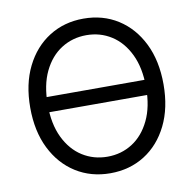

<svg xmlns="http://www.w3.org/2000/svg" viewBox="-82 -821 924 915"><g transform="rotate(-10 379.5 -364.0)"><path d="M629.9 -399.9V-326.7H124V-399.9ZM379.9 10.3Q286.6 10.3 213.6 -35.6Q140.6 -81.5 98.9 -165.5Q57.1 -249.5 57.1 -363.3Q57.1 -477.5 98.9 -561.5Q140.6 -645.5 213.6 -691.7Q286.6 -737.8 379.9 -737.8Q473.6 -737.8 546.4 -691.7Q619.1 -645.5 660.6 -561.5Q702.1 -477.5 702.1 -363.3Q702.1 -249.5 660.6 -165.5Q619.1 -81.5 546.4 -35.6Q473.6 10.3 379.9 10.3ZM379.9 -69.8Q446.8 -69.8 500.5 -104Q554.2 -138.2 585.9 -203.9Q617.7 -269.5 617.7 -363.3Q617.7 -458 585.9 -523.7Q554.2 -589.4 500.5 -623.5Q446.8 -657.7 379.9 -657.7Q313 -657.7 259 -623.5Q205.1 -589.4 173.3 -523.7Q141.6 -458 141.6 -363.3Q141.6 -269.5 173.3 -203.9Q205.1 -138.2 259 -104Q313 -69.8 379.9 -69.8Z"/></g></svg>

Font: V-Inter
Style: Regular-375
Weight: 375
Designer: Rasmus Andersson
Foundry: rsms
Version: Version 4.000;git-4146feb